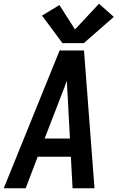

<svg xmlns="http://www.w3.org/2000/svg" viewBox="-30 -1004 627 1024"><path d="M-10 0H107L171 -168H348L357 0H474L418 -735H288ZM208 -265 295 -490Q303 -511 311 -531.5Q319 -552 327 -573Q327 -552 328.5 -531.5Q330 -511 331 -490L343 -265ZM303 -774H417L577 -914L498 -984L370 -847L287 -977L194 -921Z"/></svg>

Font: Iosevka Sparkle Semibold
Style: Italic
Weight: 600
Italic angle: -9°
Designer: Belleve Invis
Foundry: Belleve Invis
Version: Version 4.5.0; ttfautohint (v1.8.3)